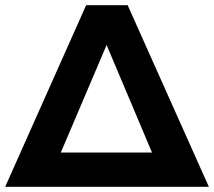

<svg xmlns="http://www.w3.org/2000/svg" viewBox="-29 -720 825 740"><path d="M463 -700 776 0H-9L303 -700ZM173 -56 133 -132H630L589 -56L350 -622H414Z"/></svg>

Font: MOST Montserrat
Style: Bold
Weight: 700
Designer: Julieta Ulanovsky
Foundry: Julieta Ulanovsky
Version: Version 8.000;March 11, 2024;FontCreator 15.0.0.2926 64-bit